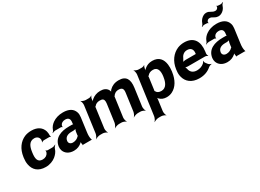

<svg xmlns="http://www.w3.org/2000/svg" viewBox="-33 -1621 3668 2711"><g transform="rotate(-30 1801.0 -265.0)"><path d="M208 -257 210 -271C221 -353 249 -424 331 -424C376 -424 404 -398 409 -359C410 -349 406 -326 400 -320L404 -318C409 -324 425 -332 435 -332H524C532 -332 543 -327 547 -323L550 -326C547 -330 542 -339 543 -347C544 -372 542 -396 536 -418C514 -491 453 -538 349 -538C308 -538 272 -531 240 -518C149 -479 86 -393 69 -271L67 -257C62 -220 62 -185 68 -153C85 -57 150 10 275 10C340 10 397 -13 437 -45C468 -70 500 -106 513 -152C518 -168 535 -189 545 -197L543 -200C532 -192 506 -183 489 -183H413C404 -183 390 -190 388 -196L384 -194C387 -188 385 -168 381 -159C365 -124 332 -104 288 -104C204 -104 197 -174 208 -257Z M1021 -128 1051 -352C1055 -383 1054 -410 1046 -433C1024 -501 963 -538 865 -538C796 -538 737 -519 694 -488C664 -467 635 -436 622 -397C618 -382 604 -365 594 -358L597 -355C606 -362 629 -370 644 -370H737C745 -370 755 -364 757 -359L760 -361C758 -366 760 -383 763 -390C776 -419 806 -434 842 -434C895 -434 916 -404 909 -353L907 -338C906 -331 907 -318 910 -314L913 -317C910 -321 897 -323 890 -323H842C708 -323 592 -279 574 -148C571 -125 574 -104 580 -85C599 -30 652 10 733 10C790 10 833 -11 865 -40C870 -44 876 -50 878 -54L875 -55C873 -51 874 -43 874 -37C874 -26 876 -16 879 -7C880 -5 878 1 877 3L879 5C880 3 885 0 888 0H1020C1022 0 1024 2 1025 3L1027 1C1026 0 1025 -2 1025 -4C1025 -5 1027 -7 1027 -7L1024 -10C1015 -43 1014 -80 1021 -128ZM717 -159C725 -218 775 -240 836 -240H865C879 -240 904 -246 912 -253L909 -256C901 -249 892 -225 890 -211L883 -162C883 -159 881 -145 883 -143L886 -146C884 -148 875 -141 873 -138C852 -115 818 -98 778 -98C739 -98 712 -122 717 -159Z M1397 -423C1410 -423 1421 -422 1431 -420C1465 -411 1471 -379 1465 -335L1426 -50C1423 -26 1404 11 1390 24L1391 26C1406 14 1445 0 1469 0H1510C1534 0 1569 14 1580 26L1583 24C1573 11 1564 -26 1567 -50L1609 -357C1608 -358 1609 -365 1608 -366L1607 -362C1608 -362 1611 -367 1611 -368C1630 -400 1660 -423 1705 -423C1764 -423 1781 -396 1773 -336L1734 -50C1731 -26 1712 11 1698 24L1699 26C1714 14 1753 0 1777 0H1819C1843 0 1878 14 1889 26L1892 24C1882 11 1873 -26 1876 -50L1915 -336C1932 -462 1896 -538 1773 -538C1707 -538 1658 -515 1621 -478C1611 -469 1601 -452 1600 -443H1604C1605 -452 1597 -472 1591 -483C1570 -518 1532 -538 1474 -538C1416 -538 1369 -518 1334 -489C1322 -479 1305 -462 1299 -452L1303 -450C1309 -461 1313 -480 1314 -495V-498C1315 -512 1325 -534 1333 -541L1331 -544C1323 -537 1300 -528 1286 -528H1233C1209 -528 1174 -542 1163 -554L1161 -552C1171 -539 1179 -502 1176 -478L1118 -50C1115 -26 1096 11 1082 24L1083 26C1098 14 1137 0 1161 0H1202C1226 0 1261 14 1272 26L1275 24C1265 11 1256 -26 1259 -50L1301 -361C1301 -364 1304 -378 1302 -379L1299 -376C1301 -375 1310 -382 1312 -384C1331 -408 1359 -423 1397 -423Z M2178 -500 2179 -503C2179 -514 2187 -533 2194 -539L2191 -542C2184 -536 2165 -528 2153 -528H2098C2074 -528 2039 -542 2028 -554L2026 -552C2036 -539 2044 -502 2041 -478L1955 153C1952 177 1933 214 1919 227L1921 229C1936 217 1974 203 1998 203H2039C2063 203 2099 217 2110 229L2112 227C2102 214 2093 177 2096 153L2120 -24C2122 -37 2122 -54 2118 -62L2115 -60C2118 -52 2129 -38 2138 -30C2163 -6 2197 10 2246 10C2279 10 2310 3 2337 -11C2419 -52 2471 -141 2487 -259L2489 -270C2494 -310 2494 -347 2490 -380C2478 -469 2431 -538 2320 -538C2267 -538 2229 -521 2197 -495C2186 -486 2170 -470 2166 -461L2169 -460C2174 -469 2177 -487 2178 -500ZM2224 -104C2181 -104 2155 -120 2142 -147C2141 -149 2135 -155 2134 -154L2137 -151C2138 -152 2140 -165 2140 -168L2166 -360C2166 -363 2168 -377 2167 -378L2164 -375C2165 -374 2175 -382 2177 -384C2197 -409 2225 -423 2267 -423C2346 -423 2359 -349 2348 -270L2346 -259C2335 -180 2303 -104 2224 -104Z M2840 -538C2802 -538 2767 -531 2734 -518C2642 -479 2572 -390 2555 -265L2553 -246C2548 -211 2549 -178 2557 -147C2579 -55 2653 10 2780 10C2861 10 2924 -16 2971 -57C2985 -69 3013 -80 3025 -79L3026 -83C3013 -84 2988 -98 2979 -111L2953 -146C2947 -154 2945 -169 2947 -177L2943 -178C2941 -170 2931 -153 2922 -146C2892 -120 2853 -104 2805 -104C2740 -104 2702 -140 2693 -192C2691 -206 2682 -226 2674 -233L2671 -229C2679 -223 2703 -218 2719 -218H2999C3013 -218 3034 -209 3041 -202L3043 -204C3037 -212 3031 -234 3033 -248L3037 -278C3058 -434 2996 -538 2840 -538ZM2905 -326 2904 -320C2904 -317 2902 -311 2904 -310L2907 -312C2906 -314 2900 -314 2897 -314H2737C2720 -314 2692 -308 2681 -301L2684 -297C2695 -305 2710 -328 2717 -344C2735 -389 2769 -424 2823 -424C2884 -424 2913 -387 2905 -326Z M3524 -128 3554 -352C3558 -383 3557 -410 3549 -433C3527 -501 3466 -538 3368 -538C3299 -538 3240 -519 3197 -488C3167 -467 3138 -436 3125 -397C3121 -382 3107 -365 3097 -358L3100 -355C3109 -362 3132 -370 3147 -370H3240C3248 -370 3258 -364 3260 -359L3263 -361C3261 -366 3263 -383 3266 -390C3279 -419 3309 -434 3345 -434C3398 -434 3419 -404 3412 -353L3410 -338C3409 -331 3410 -318 3413 -314L3416 -317C3413 -321 3400 -323 3393 -323H3345C3211 -323 3095 -279 3077 -148C3074 -125 3077 -104 3083 -85C3102 -30 3155 10 3236 10C3293 10 3336 -11 3368 -40C3373 -44 3379 -50 3381 -54L3378 -55C3376 -51 3377 -43 3377 -37C3377 -26 3379 -16 3382 -7C3383 -5 3381 1 3380 3L3382 5C3383 3 3388 0 3391 0H3523C3525 0 3527 2 3528 3L3530 1C3529 0 3528 -2 3528 -4C3528 -5 3530 -7 3530 -7L3527 -10C3518 -43 3517 -80 3524 -128ZM3220 -159C3228 -218 3278 -240 3339 -240H3368C3382 -240 3407 -246 3415 -253L3412 -256C3404 -249 3395 -225 3393 -211L3386 -162C3386 -159 3384 -145 3386 -143L3389 -146C3387 -148 3378 -141 3376 -138C3355 -115 3321 -98 3281 -98C3242 -98 3215 -122 3220 -159ZM3321 -745C3306 -745 3291 -742 3277 -735C3243 -718 3213 -686 3199 -643C3195 -628 3179 -609 3169 -602L3172 -599C3182 -606 3206 -613 3221 -612L3261 -610C3267 -609 3272 -604 3274 -601L3279 -603C3277 -607 3275 -617 3277 -623C3285 -643 3301 -656 3322 -656C3335 -656 3346 -654 3355 -650C3384 -636 3405 -614 3450 -614C3466 -614 3482 -618 3496 -625C3530 -641 3559 -672 3572 -715C3577 -730 3592 -749 3602 -755L3601 -759C3591 -752 3565 -745 3550 -746L3512 -749C3506 -749 3500 -755 3498 -758L3494 -756C3496 -752 3497 -742 3495 -736C3487 -716 3470 -703 3449 -703C3394 -703 3377 -745 3321 -745Z"/></g></svg>

Font: Asimov
Style: EdgeIt
Weight: 500
Designer: Google
Version: Version 2.000980: 2014